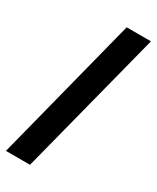

<svg xmlns="http://www.w3.org/2000/svg" viewBox="-209 -758 732 897"><g transform="rotate(30 157.5 -309.0)"><path d="M-8 82 192 -700H323L122 82Z"/></g></svg>

Font: Bricolage Grotesque 36pt SemiCondensed
Style: Bold
Weight: 700
Width: 4
Designer: Mathieu Triay
Foundry: Atelier Triay
Version: Version 1.001;gftools[0.9.33.dev8+g029e19f]